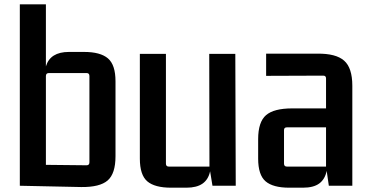

<svg xmlns="http://www.w3.org/2000/svg" viewBox="-20 -862 1712 891"><path d="M72 0V-842H193V-554Q213 -621 300 -621H370Q446 -621 481 -591Q516 -561 516 -485V-137Q516 -56 479.5 -24.5Q443 7 357 6ZM193 -509V-97L382 -95Q395 -95 395 -109V-509Q395 -523 382 -523H207Q193 -523 193 -509Z M774 9Q698 9 663.5 -20.5Q629 -50 629 -126V-612H750V-103Q750 -89 763 -89H952L951 -612H1072L1074 0H966L955 -67Q947 -29 920 -10Q893 9 845 9Z M1322 9Q1247 9 1212.5 -20.5Q1178 -50 1178 -126V-216Q1178 -296 1214.5 -327.5Q1251 -359 1336 -359H1493V-498Q1493 -511 1480 -511L1215 -510V-613H1453Q1539 -614 1577 -580.5Q1615 -547 1615 -464V0H1506L1496 -69Q1488 -30 1461.5 -10.5Q1435 9 1386 9ZM1493 -89V-271H1311Q1298 -271 1298 -258V-103Q1298 -89 1311 -89Z"/></svg>

Font: Kdam Thmor Pro
Style: Regular
Weight: 400
Designer: Sovichet Tep, Longdey Hak
Foundry: Anagata Design
Version: Version 1.003; ttfautohint (v1.8.4.7-5d5b)